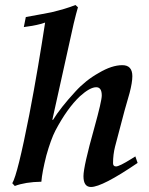

<svg xmlns="http://www.w3.org/2000/svg" viewBox="-20 -729 596 766"><path d="M529 -79Q388 17 343 17Q313 17 313 -26Q313 -65 356 -218Q386 -326 386 -348Q386 -381 364 -381Q339 -381 299 -345Q248 -297 201 -208Q183 -173 165 -109Q148 -42 145 -4Q81 -3 39 13L29 2Q50 -32 97 -272Q116 -371 131.5 -462.5Q147 -554 160 -639Q135 -629 75 -621L83 -661Q123 -668 148.5 -673Q174 -678 185 -680Q214 -687 237.5 -694Q261 -701 281 -709L291 -700Q288 -689 283.5 -673Q279 -657 274 -635L189 -252L191 -250Q221 -299 281 -364Q322 -409 374 -438Q426 -469 468 -469Q508 -469 508 -425Q508 -400 497 -358Q492 -341 487 -323Q482 -305 477 -288L439 -144Q431 -112 431 -78Q431 -65 443 -65Q456 -65 504 -95L520 -105Z"/></svg>

Font: GFS Didot
Style: Bold Italic
Weight: 700
Italic angle: -12°
Designer: Designed by Takis Katsoulidis and George D. Matthiopoulos.
Foundry: Designed by Takis Katsoulidis and George D. Matthiopoulos.
Version: Version 1.0